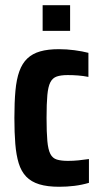

<svg xmlns="http://www.w3.org/2000/svg" viewBox="-20 -706 388 734"><path d="M206 8Q161 8 130 -1.5Q99 -11 80 -31Q61 -51 51.5 -82Q42 -113 38.5 -156Q35 -199 35 -255Q35 -315 39 -359Q43 -403 54 -433.5Q65 -464 84.5 -482.5Q104 -501 133.5 -509.5Q163 -518 205 -518Q235 -518 265 -514Q295 -510 318 -504V-412Q298 -416 278 -417.5Q258 -419 239 -419Q213 -419 197 -413.5Q181 -408 172.5 -391.5Q164 -375 161 -342.5Q158 -310 158 -255Q158 -200 161 -167Q164 -134 172.5 -117.5Q181 -101 197.5 -96Q214 -91 240 -91Q260 -91 280 -93Q300 -95 320 -98V-7Q293 1 264.5 4.5Q236 8 206 8ZM143 -588V-686H248V-588Z"/></svg>

Font: Saira Condensed
Style: Bold
Weight: 700
Width: 3
Designer: Hector Gatti with collaboration of the Omnibus-Type team
Foundry: Omnibus-Type
Version: Version 1.101